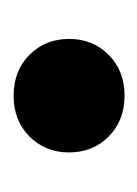

<svg xmlns="http://www.w3.org/2000/svg" viewBox="22 -222 211 296"><g transform="rotate(90 128.0 -74.5)"><path d="M128 -160.5Q166.5 -160.5 191 -136Q215.5 -111.5 215.5 -75Q215.5 -38.5 191 -14Q166.5 10.5 128 10.5Q89.5 10.5 65 -14Q40.5 -38.5 40.5 -75Q40.5 -111.5 65 -136Q89.5 -160.5 128 -160.5Z"/></g></svg>

Font: Newsreader 16pt 16pt
Style: Bold
Weight: 700
Version: Version 1.003